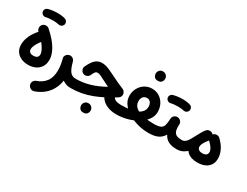

<svg xmlns="http://www.w3.org/2000/svg" viewBox="-87 -1376 3034 2355"><g transform="rotate(30 1430.0 -198.5)"><path d="M24.3 -118.2Q24.3 -60.8 50.8 -21.6Q77.3 17.6 122 37.5Q166.7 57.4 220.8 57.4Q275.9 57.4 321 36.9Q366.2 16.4 393.2 -24.3Q420.3 -64.9 420.3 -125.5Q420.3 -180.9 393.5 -238.3Q366.7 -295.8 320.7 -351.1Q274.7 -406.4 217.3 -455.9Q197.3 -473.4 170.2 -471.3Q143.2 -469.1 125.7 -449.1Q108.4 -429.1 110.5 -402Q112.5 -375 132.6 -357.5Q184.2 -313.2 219.4 -270.1Q254.6 -227.1 272.8 -190.6Q290.9 -154.2 290.9 -128.8Q290.9 -102.7 274.5 -87.3Q258.2 -72 220.8 -72Q186.5 -72 170.6 -87.5Q154.7 -102.9 154.7 -126.2Q154.7 -147.3 167.4 -178.5Q180.1 -209.7 204.3 -243.7Q228.5 -277.7 262.8 -306.9Q282.8 -324.3 285.2 -351.4Q287.5 -378.4 270 -398.4Q252.7 -418.5 225.8 -421Q198.9 -423.5 178.8 -406Q133.2 -366.9 98.3 -318.4Q63.4 -269.9 43.8 -218.4Q24.3 -166.9 24.3 -118.2ZM54.3 -593.4Q60.4 -573.4 79.5 -562.6Q98.6 -551.9 118.9 -557.4Q136.4 -562.4 163.9 -564.9Q191.5 -567.5 224.6 -567.5Q239.5 -567.5 251.6 -574.8Q263.8 -582 271.1 -594.4Q278.3 -606.8 278.3 -621.2Q278.3 -643.3 262.5 -659.1Q246.7 -674.9 224.6 -674.9Q189.2 -674.9 153.2 -670.5Q117.2 -666.1 90 -657.6Q69 -650.9 58.8 -632.3Q48.6 -613.6 54.3 -593.4ZM170.9 -621.2Q170.9 -599.1 186.7 -583.3Q202.5 -567.5 224.6 -567.5Q244.3 -567.5 265 -565.1Q285.8 -562.7 299.8 -559.2Q310.7 -556.8 321.3 -558.2Q331.9 -559.6 341.1 -565.3Q350.3 -571 357.4 -580.9Q370.6 -600.1 364.9 -622.9Q359.1 -645.6 338.3 -657.2Q318.4 -665.4 289.2 -670.2Q260.1 -674.9 224.6 -674.9Q202.5 -674.9 186.7 -659.1Q170.9 -643.3 170.9 -621.2Z M593.9 -296.9Q574.5 -289.7 560.3 -269.3Q546.1 -248.9 553.7 -220.1Q575.8 -136 575.8 -68.4Q575.8 32.3 531.2 91.5Q486.7 150.6 408.8 176.9Q387.2 184.1 373.2 205.9Q359.3 227.8 368 258.1Q374.9 281.1 398.4 295.3Q421.9 309.4 450.6 300Q525.4 275 582.7 225.6Q640 176.3 672.2 102.7Q704.5 29.2 704.5 -68.4Q704.5 -156 679.1 -252.6Q675.3 -268.6 663 -281.4Q650.6 -294.2 632.7 -299.3Q614.7 -304.4 593.9 -296.9ZM553 -221.6Q570.6 -170.7 594.9 -123.2Q619.3 -75.7 651.3 -38.3Q683.3 -0.9 723.7 20.9Q764 42.7 813.5 42.7H814Q840.9 42.7 859.6 23.6Q878.3 4.5 878.3 -22Q878.3 -49 859.6 -67.8Q840.9 -86.7 814 -86.7H813.5Q787.2 -86.7 767.3 -96Q747.3 -105.3 731.8 -125.2Q716.3 -145.1 703.7 -176.3Q691 -207.5 679.4 -251.1Q672.4 -276.5 649.8 -291.3Q627.2 -306 601.4 -299.6Q584.1 -295.4 570.9 -283.1Q557.6 -270.8 552.3 -254.5Q547 -238.3 553 -221.6Z M1000.9 -417.7Q959.7 -417.7 929.8 -399.5Q899.9 -381.2 877 -348.8Q854 -316.3 834.2 -273.8Q823.1 -249.9 831.2 -226.7Q839.2 -203.6 857.2 -191.9Q875.7 -179.9 895.4 -181.6Q915 -183.3 930.3 -194Q945.6 -204.6 950.9 -218.3Q966.9 -255.4 979.5 -270.6Q992.1 -285.9 1013.3 -285.9Q1031.6 -285.9 1056.8 -274.8Q1081.9 -263.8 1115.5 -245.6Q1136.8 -234.3 1159.7 -223.1Q1182.5 -211.9 1207.3 -200.3Q1109.3 -144.5 1011.7 -115.6Q914.2 -86.7 814 -86.7Q787.1 -86.7 767.9 -67.3Q748.8 -47.9 748.8 -22Q748.8 3.8 767.9 23.3Q787.1 42.7 814 42.7Q967.3 42.7 1107.1 -10.6Q1246.9 -64 1384.4 -153.1Q1414.7 -172.5 1414.7 -208Q1414.7 -226.6 1403.6 -243.4Q1392.5 -260.3 1375.4 -267.5Q1321.4 -290.4 1278 -310.1Q1234.5 -329.8 1200.2 -347.7Q1147.9 -374.6 1097.3 -396.2Q1046.6 -417.7 1000.9 -417.7ZM1206.5 -171.5Q1206.5 -98.8 1241.5 -51.3Q1276.5 -3.8 1333.9 19.5Q1391.4 42.7 1458.5 42.7H1459Q1486 42.7 1504.6 23.6Q1523.3 4.5 1523.3 -22Q1523.3 -49 1504.6 -67.8Q1486 -86.7 1459 -86.7H1458.5Q1391.1 -86.7 1363.5 -107.8Q1335.9 -129 1335.9 -171.5Q1335.9 -198.5 1317.1 -217.2Q1298.2 -235.8 1271.2 -235.8Q1244.8 -235.8 1225.6 -217.2Q1206.5 -198.5 1206.5 -171.5ZM1035 158.4Q1035 173.6 1040.2 187.7Q1045.8 202.9 1060.1 214.5Q1074.3 226.2 1101.6 226.2Q1128.2 226.2 1142.9 214.8Q1157.6 203.5 1163.3 187.7Q1168.9 171.9 1168.9 158.7Q1168.9 140.5 1158.4 124Q1150.4 111.2 1136 102.5Q1121.6 93.8 1100.8 93.8Q1072.1 93.8 1053.6 113.6Q1035 133.4 1035 158.4Z M1394.3 -22Q1394.3 4.5 1413.4 23.6Q1432.5 42.7 1459 42.7Q1541.5 42.7 1618.7 21.2Q1695.8 -0.2 1757 -38.4Q1818.2 -76.5 1854.2 -127.3Q1890.3 -178.1 1890.3 -236.7Q1890.3 -296.3 1864.4 -345.1Q1838.6 -393.9 1793.5 -422.8Q1748.3 -451.7 1690.4 -451.7Q1632.7 -451.7 1587 -422.9Q1541.4 -394.2 1515.1 -345.5Q1488.9 -296.9 1488.9 -237.3Q1488.9 -178.6 1524.5 -127.7Q1560.2 -76.8 1621.2 -38.6Q1682.3 -0.4 1759.5 21.2Q1836.7 42.7 1919.4 42.7H1919.9Q1946.9 42.7 1965.6 23.6Q1984.3 4.5 1984.3 -22Q1984.3 -49 1965.6 -67.8Q1946.9 -86.7 1919.9 -86.7H1919.4Q1849.1 -86.7 1793.4 -95.7Q1737.7 -104.7 1698.5 -123.2Q1659.4 -141.7 1638.9 -170.2Q1618.3 -198.6 1618.3 -237.3Q1618.3 -261.7 1627 -280.6Q1635.7 -299.4 1652.1 -310.4Q1668.5 -321.3 1690.4 -321.3Q1723.6 -321.3 1742.1 -297.3Q1760.6 -273.3 1760.6 -236.7Q1760.6 -198.1 1739.7 -169.8Q1718.8 -141.5 1679.3 -123.1Q1639.9 -104.7 1584.3 -95.7Q1528.7 -86.7 1459 -86.7Q1432.5 -86.7 1413.4 -67.8Q1394.3 -49 1394.3 -22ZM1632.2 -636.5Q1632.2 -621.3 1637.3 -607.2Q1642.9 -592 1657.2 -580.4Q1671.5 -568.7 1698.7 -568.7Q1725.3 -568.7 1740.1 -580.1Q1754.8 -591.4 1760.4 -607.2Q1766.1 -623 1766.1 -636.2Q1766.1 -654.4 1755.6 -670.9Q1747.6 -683.7 1733.2 -692.4Q1718.8 -701.2 1698 -701.2Q1669.3 -701.2 1650.8 -681.3Q1632.2 -661.5 1632.2 -636.5Z M1854.7 -22Q1854.7 4.5 1874.1 23.6Q1893.4 42.7 1919.9 42.7Q1992.9 42.7 2043.6 21.9Q2094.2 1.1 2129.2 -54.6Q2155.9 -1.7 2202.3 20.5Q2248.7 42.7 2315.4 42.7H2315.9Q2342.9 42.7 2361.6 23.6Q2380.2 4.5 2380.2 -22Q2380.2 -49 2361.6 -67.8Q2342.9 -86.7 2315.9 -86.7H2315.4Q2278 -86.7 2253.4 -94.6Q2228.9 -102.5 2215.5 -120.2Q2202.1 -137.9 2197.6 -166.3Q2193.1 -194.6 2195.4 -235.4Q2197.3 -261.5 2179.7 -282Q2162.1 -302.5 2135.4 -304.1Q2108 -305.9 2087.8 -289.2Q2067.5 -272.5 2065.7 -242.6Q2063.6 -184 2054 -149.8Q2044.4 -115.7 2014.1 -101.2Q1983.8 -86.7 1919.9 -86.7Q1893.4 -86.7 1874.1 -67.8Q1854.7 -49 1854.7 -22ZM1909.3 -445.9Q1915.4 -425.9 1934.5 -415.2Q1953.6 -404.4 1973.9 -409.9Q1991.3 -414.9 2018.9 -417.5Q2046.5 -420 2079.6 -420Q2094.5 -420 2106.6 -427.3Q2118.8 -434.6 2126 -447Q2133.3 -459.4 2133.3 -473.8Q2133.3 -495.8 2117.5 -511.7Q2101.7 -527.5 2079.6 -527.5Q2044.2 -527.5 2008.2 -523.1Q1972.2 -518.7 1944.9 -510.1Q1924 -503.4 1913.8 -484.8Q1903.6 -466.2 1909.3 -445.9ZM2025.9 -473.8Q2025.9 -451.7 2041.7 -435.9Q2057.5 -420 2079.6 -420Q2099.2 -420 2120 -417.7Q2140.7 -415.3 2154.8 -411.7Q2165.6 -409.3 2176.3 -410.7Q2186.9 -412.1 2196.1 -417.8Q2205.3 -423.6 2212.4 -433.5Q2225.6 -452.6 2219.8 -475.4Q2214.1 -498.2 2193.2 -509.8Q2173.3 -517.9 2144.2 -522.7Q2115.1 -527.5 2079.6 -527.5Q2057.5 -527.5 2041.7 -511.7Q2025.9 -495.8 2025.9 -473.8Z M2251.2 -22Q2251.2 4.5 2270.3 23.6Q2289.4 42.7 2315.9 42.7Q2368.7 42.7 2407.8 20.7Q2446.9 -1.3 2474.9 -34.6Q2502.8 -67.9 2521.8 -103.1Q2540.8 -138.3 2553.1 -164.8Q2562.5 -185.4 2579.1 -209.5Q2595.7 -233.5 2610.7 -250.9Q2628.2 -270.9 2625.5 -298.2Q2622.8 -325.4 2602.4 -342.4Q2582 -359.5 2555 -357Q2528 -354.5 2510.9 -334.1Q2493.2 -312.3 2475.7 -282.8Q2458.3 -253.4 2441.9 -220.9Q2421.6 -180.7 2403.6 -150.5Q2385.5 -120.2 2364.8 -103.5Q2344.1 -86.7 2315.9 -86.7Q2289.4 -86.7 2270.3 -67.8Q2251.2 -49 2251.2 -22ZM2426.9 -106.7Q2426.9 -32.3 2476.1 12.5Q2525.3 57.4 2617.7 57.4Q2710.2 57.4 2763.2 12Q2816.2 -33.3 2816.2 -109.4Q2816.2 -170.2 2787.7 -228Q2759.3 -285.8 2703.6 -339Q2684.3 -357.2 2657.2 -356.6Q2630.1 -356 2611.9 -336.7Q2593.8 -317.4 2594.4 -290.3Q2595 -263.2 2614.3 -245Q2651.2 -210.1 2668.8 -181.2Q2686.3 -152.3 2686.3 -127Q2686.3 -101.8 2668.6 -86.9Q2651 -72 2614.4 -72Q2580.4 -72 2562.6 -87Q2544.7 -102.1 2544.7 -126.8Q2544.7 -149 2560.4 -179.1Q2576.2 -209.1 2610 -250.1Q2626.7 -270.9 2625 -297.6Q2623.3 -324.3 2603.3 -341.7Q2583.3 -359.1 2555.6 -357.5Q2528 -356 2511.6 -334.8Q2464.6 -274 2445.7 -218.5Q2426.9 -163 2426.9 -106.7Z"/></g></svg>

Font: Mikhak VF
Style: Regular
Weight: 100
Designer: Amin Abedi
Version: Version 3.001